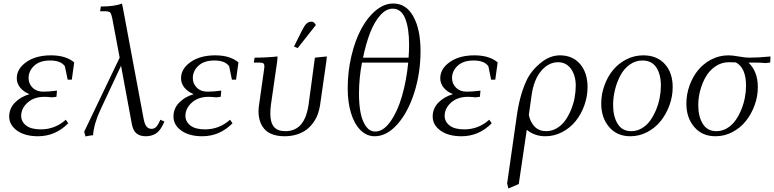

<svg xmlns="http://www.w3.org/2000/svg" viewBox="-20 -766 4390 1089"><path d="M32.2 -105Q32.2 -150.4 64.2 -183.6Q96.2 -216.8 147 -231.9Q112.8 -246.1 94 -269.5Q75.2 -293 75.2 -321.8Q75.2 -376 129.4 -414.1Q183.6 -452.1 269 -452.1Q353.5 -452.1 400.9 -412.1L387.2 -314H363.8L348.1 -390.1Q325.2 -422.9 264.2 -422.9Q205.6 -422.9 173.8 -393.1Q142.1 -363.3 142.1 -323.2Q142.1 -291 164.8 -268.6Q187.5 -246.1 225.1 -246.1Q258.8 -246.1 303.2 -252L300.8 -224.1L299.8 -216.8L274.9 -213.9Q249.5 -216.8 231.9 -216.8Q172.9 -216.8 136.5 -184.1Q100.1 -151.4 100.1 -108.9Q100.1 -76.2 128.2 -54.2Q156.2 -32.2 210.9 -32.2Q292.5 -32.2 353 -86.9L367.2 -66.9Q294.4 6.8 195.8 6.8Q121.6 6.8 76.9 -25.1Q32.2 -57.1 32.2 -105Z M457.5 -19 658.7 -439 616.7 -662.1Q611.8 -687 605.2 -694.6Q598.6 -702.1 576.7 -702.1H547.9L551.8 -729Q630.9 -729 671.9 -746.1L677.7 -717.8L794.9 -90.8Q800.8 -60.5 811.5 -47.9Q822.3 -35.2 839.8 -35.2Q863.8 -35.2 878.9 -64.9L889.6 -86.9L912.6 -76.2L901.9 -54.2Q883.8 -19 860.1 -6.1Q836.4 6.8 806.6 6.8Q774.4 6.8 754.4 -9Q734.4 -24.9 727.5 -64L666.5 -393.1L550.8 -146Q513.2 -66.9 507.8 1Q489.7 2.4 464.8 7.8Z M963.9 -105Q963.9 -150.4 995.8 -183.6Q1027.8 -216.8 1078.6 -231.9Q1044.4 -246.1 1025.6 -269.5Q1006.8 -293 1006.8 -321.8Q1006.8 -376 1061 -414.1Q1115.2 -452.1 1200.7 -452.1Q1285.2 -452.1 1332.5 -412.1L1318.8 -314H1295.4L1279.8 -390.1Q1256.8 -422.9 1195.8 -422.9Q1137.2 -422.9 1105.5 -393.1Q1073.7 -363.3 1073.7 -323.2Q1073.7 -291 1096.4 -268.6Q1119.1 -246.1 1156.7 -246.1Q1190.4 -246.1 1234.9 -252L1232.4 -224.1L1231.4 -216.8L1206.5 -213.9Q1181.2 -216.8 1163.6 -216.8Q1104.5 -216.8 1068.1 -184.1Q1031.7 -151.4 1031.7 -108.9Q1031.7 -76.2 1059.8 -54.2Q1087.9 -32.2 1142.6 -32.2Q1224.1 -32.2 1284.7 -86.9L1298.8 -66.9Q1226.1 6.8 1127.4 6.8Q1053.2 6.8 1008.5 -25.1Q963.9 -57.1 963.9 -105Z M1419.4 -411.1 1424.3 -439Q1491.2 -439 1554.2 -445.8L1552.2 -418L1517.1 -174.8Q1513.2 -147.9 1513.2 -122.1Q1513.2 -71.3 1533.7 -46.6Q1554.2 -22 1598.1 -22Q1654.3 -22 1687 -59.8Q1719.7 -97.7 1730.5 -174.8L1766.1 -439L1833.5 -445.8L1831.5 -421.9L1795.4 -169.9Q1791.5 -143.6 1782.7 -119.1Q1773.9 -94.7 1757.6 -71.5Q1741.2 -48.3 1719.2 -31.2Q1697.3 -14.2 1665 -3.7Q1632.8 6.8 1594.2 6.8Q1553.7 6.8 1523.9 -4.6Q1494.1 -16.1 1477.8 -36.4Q1461.4 -56.6 1453.9 -80.8Q1446.3 -105 1446.3 -133.8Q1446.3 -151.4 1449.2 -169.9L1476.6 -363.8Q1479.5 -380.9 1479.5 -391.1Q1479.5 -402.8 1473.1 -407Q1466.8 -411.1 1449.2 -411.1ZM1647.5 -502 1693.4 -594.2Q1707 -621.6 1718.8 -632.3Q1730.5 -643.1 1746.1 -643.1Q1762.2 -643.1 1771.5 -624L1668.5 -493.2Z M1952.1 -265.1Q1952.1 -359.9 1973.1 -448.5Q1994.1 -537.1 2029.1 -602.3Q2064 -667.5 2111.6 -706.8Q2159.2 -746.1 2210.4 -746.1Q2283.7 -746.1 2324.5 -672.6Q2365.2 -599.1 2365.2 -476.1Q2365.2 -352.1 2329.6 -240.2Q2293.9 -128.4 2233.6 -60.8Q2173.3 6.8 2105.5 6.8Q2059.1 6.8 2023.9 -28.8Q1988.8 -64.5 1970.5 -125.7Q1952.1 -187 1952.1 -265.1ZM2016.1 -234.9Q2016.1 -173.8 2025.1 -127Q2034.2 -80.1 2055.4 -50Q2076.7 -20 2108.4 -20Q2154.3 -20 2194.6 -76.9Q2234.9 -133.8 2260.3 -221.7Q2285.6 -309.6 2295.4 -411.1H2033.2Q2016.1 -322.8 2016.1 -234.9ZM2039.1 -439H2297.4Q2300.3 -475.1 2300.3 -512.2Q2300.3 -608.4 2277.6 -662.6Q2254.9 -716.8 2207.5 -716.8Q2170.4 -716.8 2137.2 -679.9Q2104 -643.1 2079.8 -581.5Q2055.7 -520 2039.1 -439Z M2434.1 -105Q2434.1 -150.4 2466.1 -183.6Q2498 -216.8 2548.8 -231.9Q2514.6 -246.1 2495.8 -269.5Q2477.1 -293 2477.1 -321.8Q2477.1 -376 2531.2 -414.1Q2585.4 -452.1 2670.9 -452.1Q2755.4 -452.1 2802.7 -412.1L2789.1 -314H2765.6L2750 -390.1Q2727.1 -422.9 2666 -422.9Q2607.4 -422.9 2575.7 -393.1Q2543.9 -363.3 2543.9 -323.2Q2543.9 -291 2566.7 -268.6Q2589.4 -246.1 2627 -246.1Q2660.6 -246.1 2705.1 -252L2702.6 -224.1L2701.7 -216.8L2676.8 -213.9Q2651.4 -216.8 2633.8 -216.8Q2574.7 -216.8 2538.3 -184.1Q2502 -151.4 2502 -108.9Q2502 -76.2 2530 -54.2Q2558.1 -32.2 2612.8 -32.2Q2694.3 -32.2 2754.9 -86.9L2769 -66.9Q2696.3 6.8 2597.7 6.8Q2523.4 6.8 2478.8 -25.1Q2434.1 -57.1 2434.1 -105Z M2856.4 274.9 2909.7 -98.1Q2925.8 -220.7 2964.4 -305.2Q2989.7 -361.8 3043.7 -407Q3097.7 -452.1 3155.8 -452.1Q3228 -452.1 3270.3 -402.6Q3312.5 -353 3312.5 -272Q3312.5 -219.2 3294.4 -168.7Q3276.4 -118.2 3245.1 -79.3Q3213.9 -40.5 3168.7 -16.8Q3123.5 6.8 3072.8 6.8Q3012.7 6.8 2967.8 -29.8L2922.4 277.8L2863.8 303.2ZM2979.5 -113.8Q2988.3 -71.8 3013.2 -46.9Q3038.1 -22 3077.6 -22Q3109.4 -22 3137.5 -38.3Q3165.5 -54.7 3184.8 -81.3Q3204.1 -107.9 3218.3 -141.8Q3232.4 -175.8 3239 -211.2Q3245.6 -246.6 3245.6 -279.8Q3245.6 -337.9 3218.5 -375.5Q3191.4 -413.1 3145.5 -413.1Q3090.8 -413.1 3048.8 -363Q3006.8 -313 2994.6 -222.2Z M3390.1 -178.2Q3390.1 -231 3408 -280.8Q3425.8 -330.6 3456.8 -368.4Q3487.8 -406.2 3532.7 -429.2Q3577.6 -452.1 3628.4 -452.1Q3706.1 -452.1 3750.7 -402.8Q3795.4 -353.5 3795.4 -272Q3795.4 -219.2 3777.1 -168.9Q3758.8 -118.7 3727.5 -79.6Q3696.3 -40.5 3651.1 -16.8Q3606 6.8 3555.2 6.8Q3479.5 6.8 3434.8 -45.7Q3390.1 -98.1 3390.1 -178.2ZM3457.5 -169.9Q3457.5 -105.5 3483.2 -63.7Q3508.8 -22 3560.5 -22Q3592.3 -22 3620.1 -38.3Q3647.9 -54.7 3667.2 -81.3Q3686.5 -107.9 3700.7 -141.8Q3714.8 -175.8 3721.7 -211.2Q3728.5 -246.6 3728.5 -279.8Q3728.5 -344.7 3702.4 -383.8Q3676.3 -422.9 3623.5 -422.9Q3584.5 -422.9 3552 -399.7Q3519.5 -376.5 3499.5 -339.4Q3479.5 -302.2 3468.5 -258.3Q3457.5 -214.4 3457.5 -169.9Z M3873 -178.2Q3873 -231 3890.9 -280.8Q3908.7 -330.6 3939.7 -368.4Q3970.7 -406.2 4015.6 -429.2Q4060.5 -452.1 4111.3 -452.1Q4135.3 -452.1 4170.4 -445.6Q4205.6 -439 4229.5 -439Q4285.2 -439 4350.1 -445.8L4349.1 -418L4347.2 -411.1L4322.3 -408.2Q4295.4 -411.1 4253.4 -411.1H4225.1Q4278.3 -360.8 4278.3 -272Q4278.3 -219.2 4260 -168.9Q4241.7 -118.7 4210.4 -79.6Q4179.2 -40.5 4134 -16.8Q4088.9 6.8 4038.1 6.8Q3962.4 6.8 3917.7 -45.7Q3873 -98.1 3873 -178.2ZM3940.4 -169.9Q3940.4 -105.5 3966.1 -63.7Q3991.7 -22 4043.5 -22Q4075.2 -22 4103 -38.3Q4130.9 -54.7 4150.1 -81.3Q4169.4 -107.9 4183.6 -141.8Q4197.8 -175.8 4204.6 -211.2Q4211.4 -246.6 4211.4 -279.8Q4211.4 -381.8 4153.3 -412.1Q4139.2 -413.1 4114.3 -413.1Q4073.2 -413.1 4039.3 -390.6Q4005.4 -368.2 3984.4 -332.5Q3963.4 -296.9 3951.9 -254.4Q3940.4 -211.9 3940.4 -169.9Z"/></svg>

Font: Dihjauti S
Style: Italic
Weight: 400
Italic angle: -9°
Designer: T. Christopher White
Version: Version 3.0.0